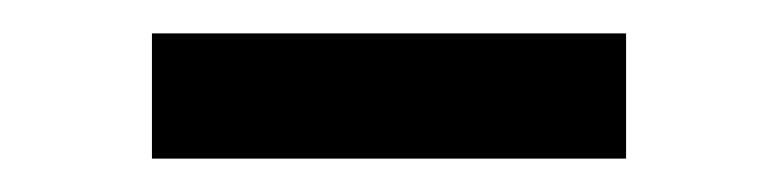

<svg xmlns="http://www.w3.org/2000/svg" viewBox="-20 -324 467 115"><path d="M71 -229V-304H355V-229Z"/></svg>

Font: Nunito Sans 12pt ExtraLight 12pt Medium
Style: Regular
Weight: 500
Version: Version 3.101;gftools[0.9.27]